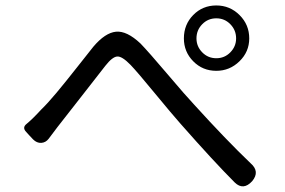

<svg xmlns="http://www.w3.org/2000/svg" viewBox="-20 -725 1040 700"><path d="M696.3 -585Q696.3 -555.7 717.3 -534.2Q738.3 -512.7 768.6 -512.7Q798.8 -512.7 819.8 -534.2Q840.8 -555.7 840.8 -585Q840.8 -615.2 819.8 -636.7Q798.8 -658.2 768.6 -658.2Q738.3 -658.2 717.3 -636.7Q696.3 -615.2 696.3 -585ZM888.7 -585Q888.7 -536.1 853 -501.5Q817.4 -466.8 768.6 -466.8Q718.8 -466.8 684.6 -501.5Q650.4 -536.1 650.4 -585Q650.4 -635.7 684.6 -670.4Q718.8 -705.1 768.6 -705.1Q818.4 -705.1 853.5 -669.9Q888.7 -634.8 888.7 -585ZM100.6 -216.8Q95.7 -221.7 86.4 -231.9Q77.1 -242.2 76.2 -243.2Q59.6 -259.8 77.1 -273.4Q99.6 -292 129.9 -325.2Q153.3 -347.7 185.5 -386.2Q217.8 -424.8 262.7 -481.9Q307.6 -539.1 320.3 -554.7Q363.3 -605.5 402.8 -609.4Q442.4 -613.3 492.2 -566.4Q521.5 -536.1 589.4 -456.1Q657.2 -376 688.5 -342.8Q804.7 -214.8 893.6 -129.9Q928.7 -99.6 899.4 -64.5Q867.2 -29.3 835.9 -59.6Q759.8 -135.7 637.7 -274.4Q607.4 -308.6 543.9 -385.7Q480.5 -462.9 456.1 -488.3Q424.8 -520.5 407.2 -519Q389.6 -517.6 364.3 -485.4Q345.7 -461.9 280.8 -378.4Q215.8 -294.9 189.5 -261.7Q172.9 -240.2 157.2 -218.8Q146.5 -205.1 130.4 -204.1Q114.3 -203.1 100.6 -216.8Z"/></svg>

Font: GenSenMaruGothic TW TTF Regular
Style: Regular
Weight: 400
Version: Version 1.301